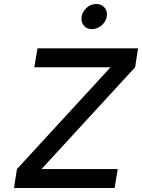

<svg xmlns="http://www.w3.org/2000/svg" viewBox="-20 -942 712 962"><path d="M65 -95 532 -603V-605H152L168 -700H672L657 -605L190 -97V-95H570L554 0H50ZM388 -848Q388 -877 410.5 -899.5Q433 -922 462 -922Q486 -922 501 -907Q516 -892 516 -870Q516 -841 493 -818.5Q470 -796 440 -796Q417 -796 402.5 -811Q388 -826 388 -848Z"/></svg>

Font: Be Vietnam Medium
Style: Italic
Weight: 500
Italic angle: -9.444°
Designer: Gabriel Lam
Foundry: TypeRant
Version: Version 3.000